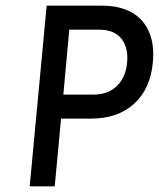

<svg xmlns="http://www.w3.org/2000/svg" viewBox="-20 -659 562 679"><path d="M85 0 145 -639H339.5Q403.5 -639 445.8 -615Q488 -591 507.2 -546Q526.5 -501 520.5 -438Q512 -345 454.5 -292.2Q397 -239.5 301 -239.5H196L173.5 0ZM204 -324.5H309.5Q363 -324.5 394.2 -355.8Q425.5 -387 429.5 -438Q434.5 -490 409.5 -522Q384.5 -554 331 -554H225Z"/></svg>

Font: Karla Medium
Style: Italic
Weight: 500
Italic angle: -8°
Designer: Jonathan Pinhorn
Version: Version 2.001